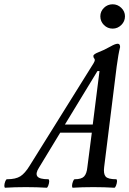

<svg xmlns="http://www.w3.org/2000/svg" viewBox="-92 -882 609 905"><path d="M439 -747.1Q415 -747.1 397.9 -764.2Q380.9 -781.2 380.9 -805.2Q380.9 -828.1 397.9 -845Q415 -861.8 439 -861.8Q462.4 -861.8 479.7 -845Q497.1 -828.1 497.1 -805.2Q497.1 -781.2 479.7 -764.2Q462.4 -747.1 439 -747.1ZM-67.9 2.9Q-71.8 1.5 -71.5 -7.3Q-71.3 -16.1 -67.4 -26.6Q-63.5 -37.1 -59.1 -37.1Q-18.1 -37.1 3.9 -51Q25.9 -64.9 47.9 -101.1L349.1 -584Q355 -594.2 355 -599.1Q355 -600.6 354.5 -601.8Q354 -603 352.8 -605Q351.6 -606.9 351.1 -608.9Q348.1 -610.4 348.1 -618.2Q348.1 -626.5 373 -636.2Q396 -644.5 429.2 -663.1Q451.2 -675.8 462.9 -675.8Q474.1 -675.8 474.1 -660.2Q465.8 -627.9 458 -568.8L398.9 -94.2Q395 -63 405.8 -50Q416.5 -37.1 456.1 -37.1Q460 -35.6 459.5 -26.9Q459 -18.1 455.1 -7.6Q451.2 2.9 446.8 2.9Q400.4 0 348.1 0Q293.9 0 251 2.9Q247.1 1.5 247.6 -7.3Q248 -16.1 252 -26.6Q255.9 -37.1 259.8 -37.1Q292 -37.1 304.4 -50.3Q316.9 -63.5 319.8 -94.2L340.8 -256.8H191.9L91.8 -91.8Q74.2 -64.5 84 -50.8Q93.8 -37.1 136.2 -37.1Q140.1 -35.6 139.9 -26.9Q139.6 -18.1 135.7 -7.6Q131.8 2.9 127.9 2.9Q83 0 29.8 0Q-24.4 0 -67.9 2.9ZM367.2 -546.9 213.9 -294.9H345.2L377 -546.9Z"/></svg>

Font: Junicode SmCond Medium
Style: Italic
Weight: 500
Width: 4
Italic angle: -11°
Designer: Peter S. Baker
Version: Version 2.206